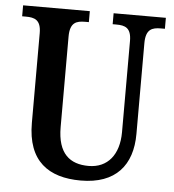

<svg xmlns="http://www.w3.org/2000/svg" viewBox="-52 -762 743 820"><g transform="rotate(5 319.5 -352.0)"><path d="M324 10C474 10 544 -75 544 -209V-598C544 -659 572 -667 609 -667H626V-714H402V-667H418C455 -667 482 -659 482 -602V-211C482 -115 434 -55 352 -55C272 -55 219 -96 219 -210V-598C219 -659 247 -667 284 -667H300V-714H14V-667H30C67 -667 95 -659 95 -602V-217C95 -53 186 10 324 10Z"/></g></svg>

Font: Noto Serif Myanmar Condensed SemiBold
Style: Regular
Weight: 600
Width: 3
Designer: Ben Mitchell and the Monotype Design Team
Foundry: Monotype Imaging Inc.
Version: Version 2.106